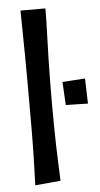

<svg xmlns="http://www.w3.org/2000/svg" viewBox="-51 -728 397 760"><g transform="rotate(-5 147.0 -348.0)"><path d="M58 -1Q59 -27 60 -60.5Q61 -94 62 -134Q63 -174 63 -221Q63 -268 63 -321Q63 -363 63 -409.5Q63 -456 62.5 -502Q62 -548 61.5 -587.5Q61 -627 60.5 -655.5Q60 -684 60 -695H159Q159 -678 158.5 -648Q158 -618 156.5 -579Q155 -540 154 -496Q153 -452 152.5 -407.5Q152 -363 152 -320Q152 -277 152.5 -233Q153 -189 154 -149Q155 -109 156.5 -78Q158 -47 158.5 -28.5Q159 -10 159 -10ZM294 -305 206 -307 201 -399 291 -405Z"/></g></svg>

Font: Truculenta SemiBold
Style: Regular
Weight: 600
Version: Version 1.002